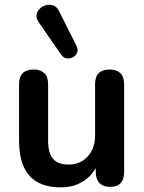

<svg xmlns="http://www.w3.org/2000/svg" viewBox="-20 -796 619 826"><path d="M242 10Q181 10 141 -12.5Q101 -35 81.5 -80Q62 -125 62 -192V-434Q62 -466 78 -481.5Q94 -497 124 -497Q154 -497 170.5 -481.5Q187 -466 187 -434V-190Q187 -138 208 -113Q229 -88 275 -88Q325 -88 357 -122.5Q389 -157 389 -214V-434Q389 -466 405 -481.5Q421 -497 451 -497Q481 -497 497.5 -481.5Q514 -466 514 -434V-56Q514 8 453 8Q424 8 408 -8.5Q392 -25 392 -56V-132L406 -102Q385 -48 342.5 -19Q300 10 242 10ZM243 -561 146 -701Q135 -718 137.5 -733Q140 -748 151.5 -759Q163 -770 178.5 -774Q194 -778 209.5 -772.5Q225 -767 234 -748L309 -599Q317 -583 312 -570Q307 -557 294 -550Q281 -543 267 -545Q253 -547 243 -561Z"/></svg>

Font: Nunito ExtraLight
Style: Bold
Weight: 700
Version: Version 3.602